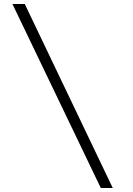

<svg xmlns="http://www.w3.org/2000/svg" viewBox="-20 -812 665 957"><path d="M103.5 -792 542 125H482.4L42 -792Z"/></svg>

Font: okolaksMetalik
Style: bold
Weight: 700
Width: 7
Version: Version 0.6